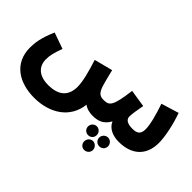

<svg xmlns="http://www.w3.org/2000/svg" viewBox="-93 -885 1521 1521"><g transform="rotate(45 667.0 -124.5)"><path d="M758 5C812 5 864 -6 902 -75C926 -18 988 5 1051 5C1193 5 1283 -71 1283 -215C1283 -285 1259 -399 1225 -493L1077 -448C1109 -355 1132 -269 1132 -216C1132 -161 1104 -145 1055 -145C989 -145 969 -169 969 -198C969 -227 979 -283 988 -333L841 -356C817 -161 793 -146 735 -145C693 -144 670 -157 650 -218C643 -239 632 -283 613 -360L458 -320C489 -222 513 -136 513 -73C513 24 459 82 338 82C236 82 181 31 181 -50C181 -94 190 -129 216 -201L80 -249C33 -140 26 -78 26 -27C26 149 162 232 331 232C505 232 645 142 663 -23C692 -1 729 5 758 5ZM842 139C870 139 891 118 891 90C891 63 870 40 842 40C815 40 793 63 793 90C793 118 815 139 842 139ZM968 139C995 139 1017 118 1017 90C1017 63 995 40 968 40C940 40 918 63 918 90C918 118 940 139 968 139ZM903 244C930 244 953 223 953 195C953 168 930 144 903 144C876 144 855 168 855 195C855 223 876 244 903 244Z"/></g></svg>

Font: Noto Sans Arabic UI SemiCondensed Extra
Style: Regular
Weight: 800
Width: 4
Designer: Nadine Chahine - Monotype Design Team
Foundry: Monotype Imaging Inc.
Version: Version 1.900